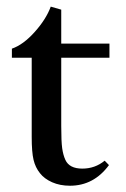

<svg xmlns="http://www.w3.org/2000/svg" viewBox="-20 -560 387 591"><path d="M195.3 11.7Q164.6 11.7 140.4 1Q116.2 -9.8 103 -26.9Q88.9 -44.4 83.3 -67.9Q77.6 -91.3 77.6 -139.2V-382.3H16.6V-410.2Q51.8 -422.4 86.9 -461.7Q122.1 -501 136.2 -539.6L168.5 -530.3V-425.8H316.9V-382.3H168.5V-172.4Q168.5 -124.5 171.4 -103.8Q174.3 -83 181.2 -67.9Q193.4 -41 233.4 -41Q272.5 -41 302.2 -65.4L315.4 -51.8Q268.6 11.7 195.3 11.7Z"/></svg>

Font: Elstob 14pt Medium
Style: Regular
Weight: 500
Designer: Peter S. Baker
Version: Version 1.015